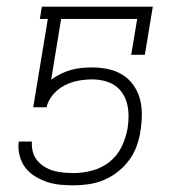

<svg xmlns="http://www.w3.org/2000/svg" viewBox="-20 -550 540 578"><path d="M202 8Q181 8 160.5 6Q140 4 121 -2.5Q102 -9 85 -19.5Q68 -30 56.5 -45Q45 -60 39.5 -80Q34 -100 36 -120L37 -124H77L76 -123Q75 -107 79 -92.5Q83 -78 92 -67Q101 -56 114 -48Q127 -40 141 -36Q155 -32 170.5 -30.5Q186 -29 202 -29Q229 -29 257.5 -36.5Q286 -44 309.5 -62.5Q333 -81 346 -108Q359 -135 364 -163Q367 -181 367 -200Q367 -219 363 -236Q359 -253 349.5 -268Q340 -283 326 -292.5Q312 -302 294 -306.5Q276 -311 257 -311Q237 -311 215.5 -307Q194 -303 174.5 -293Q155 -283 140 -265.5Q125 -248 120 -227H80L124 -493H100L106 -530H440L416 -385H375L393 -493H164L134 -310Q147 -320 162.5 -327.5Q178 -335 194 -339.5Q210 -344 226 -345.5Q242 -347 257 -347Q282 -347 305.5 -342Q329 -337 348.5 -325Q368 -313 381.5 -294Q395 -275 401 -253Q407 -231 407 -206.5Q407 -182 403 -157Q400 -135 392 -112Q384 -89 369.5 -69Q355 -49 335.5 -33.5Q316 -18 293.5 -8.5Q271 1 247.5 4.5Q224 8 202 8Z"/></svg>

Font: Iosevka Curly Slab XLtObl
Style: Regular
Weight: 200
Italic angle: -9°
Monospace: yes
Designer: Belleve Invis
Foundry: Belleve Invis
Version: Version 11.1.0; ttfautohint (v1.8.3)